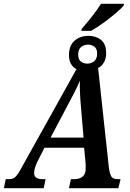

<svg xmlns="http://www.w3.org/2000/svg" viewBox="-60 -982 681 1002"><path d="M367 -832Q390 -858 418.5 -894Q447 -930 467 -962H587L585 -952Q571 -936 541.5 -911Q512 -886 478 -861.5Q444 -837 415 -821H364ZM-40 0 -30 -47H-13Q2 -47 12.5 -53Q23 -59 34 -75.5Q45 -92 62 -124L339 -621Q321 -630 310.5 -648.5Q300 -667 300 -694Q300 -745 329.5 -770Q359 -795 402 -795Q441 -795 467.5 -773.5Q494 -752 494 -705Q494 -676 482.5 -656.5Q471 -637 452 -627L508 -109Q512 -78 520 -62.5Q528 -47 554 -47H569L558 0H300L310 -47H328Q354 -47 370 -59.5Q386 -72 387 -97Q387 -105 387 -112Q387 -119 387 -126L379 -211H172L134 -136Q118 -101 118 -79Q118 -47 162 -47H178L168 0ZM395 -650Q416 -650 431.5 -662.5Q447 -675 447 -703Q447 -727 433 -738Q419 -749 400 -749Q379 -749 363.5 -737Q348 -725 348 -696Q348 -672 362 -661Q376 -650 395 -650ZM204 -264H376L362 -430Q359 -462 357.5 -497.5Q356 -533 357 -561Q343 -528 327 -497Q311 -466 287 -421Z"/></svg>

Font: Noto Serif ExtraCondensed SemiBold
Style: Italic
Weight: 600
Width: 2
Italic angle: -12°
Designer: Monotype Design Team
Foundry: Monotype Imaging Inc.
Version: Version 2.013